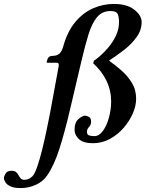

<svg xmlns="http://www.w3.org/2000/svg" viewBox="-114 -718 740 976"><path d="M318 -130Q327 -130 338 -124Q349 -118 349 -100Q349 -83 338.5 -72.5Q328 -62 328 -48Q328 -33 339.5 -29.5Q351 -26 366 -26Q390 -26 409.5 -53Q429 -80 440 -121Q451 -162 451 -202Q451 -258 427.5 -307Q404 -356 360 -396L363 -409Q373 -415 393.5 -432.5Q414 -450 436.5 -476.5Q459 -503 475 -536Q491 -569 491 -606Q491 -634 483.5 -648Q476 -662 448 -662Q405 -662 379 -630.5Q353 -599 335.5 -542Q318 -485 300 -408Q268 -272 241.5 -159Q215 -46 188 38.5Q161 123 125 175Q104 205 68 221.5Q32 238 -9 238Q-43 238 -61.5 229Q-80 220 -87 208Q-94 196 -94 188Q-94 178 -85.5 164Q-77 150 -55 150Q-40 150 -32 157Q-24 164 -19.5 173Q-15 182 -8.5 189Q-2 196 10 196Q20 196 29.5 192.5Q39 189 51 178Q62 167 75 130Q88 93 100 44Q112 -5 122.5 -54.5Q133 -104 140 -141L184 -380Q186 -388 184 -393.5Q182 -399 172 -399H128Q123 -399 123 -401Q123 -407 129 -420.5Q135 -434 153 -434Q176 -434 188 -445.5Q200 -457 206 -477Q228 -558 269 -606.5Q310 -655 361 -676.5Q412 -698 464 -698Q532 -698 569 -668.5Q606 -639 606 -606Q606 -565 580.5 -529.5Q555 -494 517 -464.5Q479 -435 442 -411L441 -409Q471 -388 502.5 -360.5Q534 -333 556 -297.5Q578 -262 578 -216Q578 -180 561 -141Q544 -102 514 -67.5Q484 -33 444 -11.5Q404 10 359 10Q309 10 287 -11Q265 -32 265 -58Q265 -96 285 -113Q305 -130 318 -130Z"/></svg>

Font: Libertinus Serif SemiBold
Style: Italic
Weight: 600
Italic angle: -11.5°
Designer: Philipp H. Poll, Khaled Hosny
Foundry: Caleb Maclennan
Version: Version 7.051;RELEASE